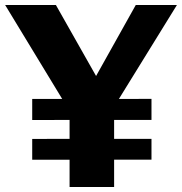

<svg xmlns="http://www.w3.org/2000/svg" viewBox="-28 -743 722 763"><path d="M425.5 -319V0H248.5V-301.5L-7.5 -723H194.2L353.8 -441L511.5 -723H675ZM574 -266.5 100 -266.2V-349.8L574 -350ZM574 -108.5 100 -108.2V-191L574 -191.2Z"/></svg>

Font: Public Sans VF
Style: Regular
Weight: 400
Designer: Pablo Impallari, Rodrigo Fuenzalida (Modified by Dan O. Williams and USWDS)
Version: Version 1.003